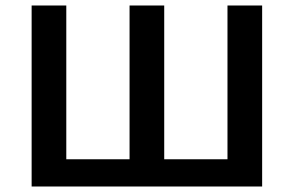

<svg xmlns="http://www.w3.org/2000/svg" viewBox="-20 -678 1068 698"><path d="M95 0V-658H221V0ZM451 0V-658H577V0ZM807 0V-658H933V0ZM134 0V-99H894V0Z"/></svg>

Font: Ysabeau Office
Style: Bold
Weight: 700
Designer: Christian Thalmann (Catharsis Fonts)
Version: Version 2.001;gftools[0.9.30]; featfreeze: tnum,lnum,ss02